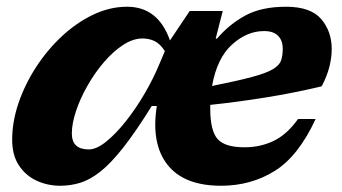

<svg xmlns="http://www.w3.org/2000/svg" viewBox="-20 -552 1040 584"><path d="M636 -434.5H640Q677 -478 726.2 -504.8Q775.5 -531.5 850 -531.5Q925 -531.5 957 -494Q989 -456.5 989 -403Q989 -377 981.8 -348.5Q974.5 -320 958.5 -289.5Q875.5 -269.5 788 -255.5Q700.5 -241.5 619.5 -233Q619.5 -227.5 619.5 -221.5Q619.5 -154.5 641.8 -129.2Q664 -104 723.5 -104Q772 -104 812.5 -123.5Q853 -143 886.5 -190H940Q887.5 -76.5 815.2 -31.8Q743 13 652.5 13Q539.5 13 489.2 -51.2Q439 -115.5 457 -229.5H441.5Q393 -151.5 355.2 -103.5Q317.5 -55.5 285.5 -30.2Q253.5 -5 224 4Q194.5 13 163.5 13Q125 13 91.8 -2.2Q58.5 -17.5 37.8 -48.5Q17 -79.5 17 -127Q17 -181.5 36.2 -238.2Q55.5 -295 89.5 -347.5Q123.5 -400 168 -441.5Q212.5 -483 263.2 -507.2Q314 -531.5 366.5 -531.5Q461 -531.5 497 -429L557 -518.5H657.5ZM783 -457.5Q731 -457.5 685.5 -416.2Q640 -375 625 -290.5Q702.5 -306 746.2 -317.8Q790 -329.5 810 -341.5Q830 -353.5 835 -368.2Q840 -383 840 -404Q840 -428.5 826 -443Q812 -457.5 783 -457.5ZM198.5 -146Q198.5 -97.5 250 -97.5Q273.5 -97.5 303 -121.2Q332.5 -145 363 -183.5Q393.5 -222 420 -267.5Q446.5 -313 464.5 -356.5L481.5 -396.5Q467 -419 450.2 -427Q433.5 -435 413.5 -435Q384.5 -435 354 -415Q323.5 -395 295.8 -362.5Q268 -330 246 -291.2Q224 -252.5 211.2 -214.2Q198.5 -176 198.5 -146Z"/></svg>

Font: Newsreader 6pt
Style: Bold Italic
Weight: 700
Italic angle: -17°
Designer: Hugues Gentile
Foundry: Production Type
Version: Version 1.003; ttfautohint (v1.8.3)